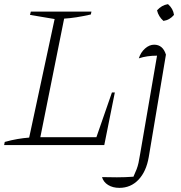

<svg xmlns="http://www.w3.org/2000/svg" viewBox="-23 -701 876 928"><path d="M518 -254H532L481 0H-3L0 -15Q32 -24 61.5 -29Q91 -34 118 -36L241 -609L122 -629L126 -645H419L416 -631Q341 -614 287 -611L172 -38H443ZM779 -437 696 58Q684 128 646.5 167.5Q609 207 554 207Q522 207 499.5 193Q477 179 470 155Q500 156 542 156Q584 156 622 153Q632 131 637.5 116.5Q643 102 646.5 86Q650 70 654 45L736 -432Q687 -432 648 -419Q657 -448 678 -466.5Q699 -485 722 -485Q764 -485 779 -437ZM789 -681Q814 -659 818 -629Q797 -604 767 -600Q743 -621 736 -651Q758 -676 789 -681Z"/></svg>

Font: Piazzolla SC ExtraLight
Style: Italic
Weight: 200
Italic angle: -11.3°
Designer: Juan Pablo del Peral
Foundry: Huerta Tipografica
Version: Version 1.330